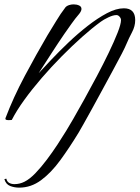

<svg xmlns="http://www.w3.org/2000/svg" viewBox="-22 -536 639 879"><path d="M66 323Q44 323 24.5 315.5Q5 308 -2 284L7 282Q10 296 20.5 301.5Q31 307 44 307Q68 307 90 296Q114 284 140 257Q166 230 192 195.5Q218 161 241 126Q264 91 281 63Q291 47 313 9Q335 -29 363.5 -80.5Q392 -132 421.5 -187.5Q451 -243 476 -295Q501 -347 516.5 -386.5Q532 -426 532 -444Q532 -452 525.5 -459.5Q519 -467 511 -467Q496 -467 474 -456.5Q452 -446 440 -437Q400 -408 354 -367Q308 -326 260.5 -278Q213 -230 169 -179Q125 -128 89.5 -79Q54 -30 32 13Q32 13 27.5 13.5Q23 14 18 14Q11 14 6.5 12.5Q2 11 3 5Q39 -90 91.5 -188.5Q144 -287 195 -374Q215 -406 235 -439.5Q255 -473 278 -503Q283 -509 293.5 -512.5Q304 -516 315 -516Q329 -516 340 -511Q351 -506 351 -495Q351 -486 341 -473Q322 -451 305.5 -427.5Q289 -404 272 -380Q242 -336 213 -291Q184 -246 155 -201Q178 -226 213.5 -263.5Q249 -301 291.5 -341.5Q334 -382 379.5 -417.5Q425 -453 467.5 -475.5Q510 -498 545 -498Q597 -498 597 -444Q597 -416 582.5 -388.5Q568 -361 557 -335Q552 -322 535.5 -290Q519 -258 495.5 -215Q472 -172 447 -125.5Q422 -79 399 -37.5Q376 4 359.5 33.5Q343 63 338 71Q296 140 254 197.5Q212 255 166 289Q120 323 66 323Z"/></svg>

Font: Caramel
Style: Regular
Weight: 400
Designer: Robert E. Leuschke
Foundry: Robert E. Leuschke
Version: Version 1.010